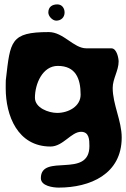

<svg xmlns="http://www.w3.org/2000/svg" viewBox="-20 -647 574 874"><path d="M200 -590C200 -573 219 -553 236 -553C258 -553 274 -568 274 -590C274 -610 262 -627 241 -627C218 -627 200 -616 200 -590ZM139 -202C139 -266 174 -347 243 -347C324 -347 347 -290 347 -216C347 -163 292 -133 240 -133C201 -133 139 -156 139 -202ZM166 164C166 200 222 207 247 207C390 207 534 146 534 -21C534 -98 493 -171 493 -247C493 -288 520 -326 520 -367C520 -381 512 -427 487 -427H373C315 -427 269 -501 202 -501C27 -501 27 -459 7 -287C6 -286 6 -256 6 -245C6 -121 60 20 210 20C267 20 304 -47 349 -47C386 -47 387 -11 387 18C387 168 166 49 166 164Z"/></svg>

Font: Charger
Style: Overspray
Weight: 400
Designer: Jasper
Foundry: Cannot Into Space Fonts
Version: Version 0.980